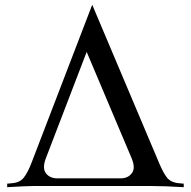

<svg xmlns="http://www.w3.org/2000/svg" viewBox="-20 -777 792 797"><path d="M9.8 0V-14.6L30.8 -16.6Q63 -19.5 78.6 -39.6Q94.7 -59.6 110.4 -100.1L362.8 -757.3L640.6 -100.1Q657.2 -60.1 673.3 -39.6Q689.5 -19.5 721.7 -16.6L742.7 -14.6V0Q661.1 -4.9 606 -4.9H120.6Q91.3 -4.9 9.8 0ZM218.8 -36.6H479.5Q511.7 -36.6 527.3 -58.1Q543.5 -79.1 526.4 -120.1L339.8 -561.5L170.4 -120.1Q154.8 -79.6 170.4 -58.1Q186.5 -36.6 218.8 -36.6Z"/></svg>

Font: Flanker
Style: Regular
Weight: 400
Designer: Flanker
Foundry: Flanker
Version: Version 2.027